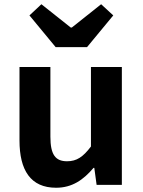

<svg xmlns="http://www.w3.org/2000/svg" viewBox="-20 -878 677 912"><path d="M246.4 13.8C322.5 13.8 376 -23.5 424.3 -80.6H427.9L438.9 0H558.8V-559.8H412V-182.1C374.3 -132.2 344.1 -112 298.6 -112C243.9 -112 219.4 -142.3 219.4 -228.7V-559.8H72.6V-210.6C72.6 -69.7 125.2 13.8 246.4 13.8ZM244.3 -654.2H393.5L518 -804.8L460.4 -857.9L321 -747.1H316.2L176.6 -857.9L119.9 -804.8Z"/></svg>

Font: Source Han Sans JP VF
Style: Regular
Weight: 250
Designer: Ryoko NISHIZUKA 西塚涼子 (kana, bopomofo & ideographs); Paul D. Hunt (Latin, Greek & Cyrillic); Sandoll Communications 산돌커뮤니
Foundry: Adobe
Version: Version 2.004;hotconv 1.0.118;makeotfexe 2.5.65603